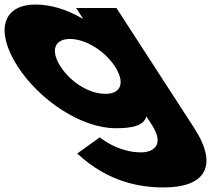

<svg xmlns="http://www.w3.org/2000/svg" viewBox="-173 -548 934 843"><path d="M166.1 126C301.1 251 439.6 275 546.6 275C721.6 275 791 186 679.6 14L338.2 -513H161.2L191 -467H188C120.8 -506 51.5 -528 -16.5 -528C-166.5 -528 -192.5 -406 -95.3 -256C1.8 -106 185.2 15 335.2 15C405.2 15 458.7 5 469.5 -37L494.2 1C553.1 92 495.9 121 446.9 121C369.9 121 304.2 86 265.1 55ZM92.7 -256C46.7 -327 67.3 -377 134.3 -377C200.3 -377 285.7 -327 331.7 -256C377 -186 359.4 -136 290.4 -136C218.4 -136 138 -186 92.7 -256Z"/></svg>

Font: Hussar
Style: BdOpOblSeven
Weight: 700
Foundry: Cannot Into Space Fonts
Version: Version 2.00